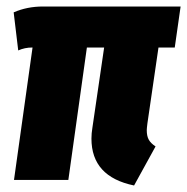

<svg xmlns="http://www.w3.org/2000/svg" viewBox="-20 -553 575 590"><path d="M433 -174Q431 -158 431 -153Q431 -135 437 -124Q443 -113 458 -103L392 17Q261 -10 261 -127Q261 -143 264 -161L300 -407H247L190 0H23L80 -407H79Q56 -407 36 -398L22 -515Q63 -533 112 -533H535L517 -407H467Z"/></svg>

Font: Fira Sans Extra Condensed ExtraBold
Style: Italic
Weight: 800
Width: 3
Italic angle: -8°
Designer: Carrois Corporate & Edenspiekermann AG
Foundry: Carrois Corporate GbR & Edenspiekermann AG
Version: Version 4.203